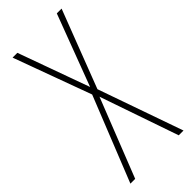

<svg xmlns="http://www.w3.org/2000/svg" viewBox="-232 -755 795 795"><g transform="rotate(-45 165.5 -357.0)"><path d="M321 0H293L174 -345L38 0H10L159 -373L34 -714H62L175 -401L293 -714H321L190 -373Z"/></g></svg>

Font: Noto Sans Thai Looped ExtraCondensed Thin
Style: Regular
Weight: 100
Width: 2
Designer: Sasikarn Vongin, Ben Mitchell
Foundry: The Fontpad Ltd
Version: Version 1.001; ttfautohint (v1.8.4.7-5d5b)